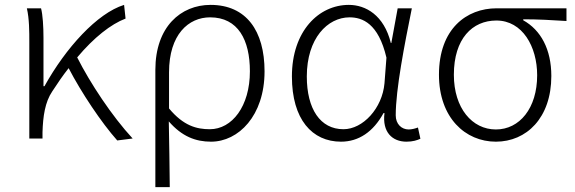

<svg xmlns="http://www.w3.org/2000/svg" viewBox="-20 -567 2352 786"><path d="M523 0C438 -92 349 -227 296 -332C365 -414 434 -468 494 -491L488 -547C378 -513 249 -371 162 -214H158V-412C158 -458 155 -507 148 -533H90C100 -490 100 -438 100 -395V0H154V-26C156 -90 164 -149 194 -193C216 -227 238 -259 261 -288C313 -188 395 -65 460 8Z M616 199H675C674 97 673 32 671 -70C725 -8 781 13 844 13C956 13 1063 -93 1063 -275C1063 -441 988 -547 842 -547C720 -547 616 -457 616 -281ZM839 -38C785 -38 731 -52 672 -123V-271C672 -426 752 -496 840 -496C955 -496 1003 -403 1003 -275C1003 -132 930 -38 839 -38Z M1376 13C1448 13 1508 -27 1550 -104H1554C1544 -26 1586 13 1644 13C1670 13 1688 7 1701 1L1691 -45C1680 -41 1666 -37 1653 -37C1624 -37 1600 -59 1600 -95C1600 -201 1636 -385 1666 -533H1608L1582 -391H1580C1552 -505 1477 -547 1408 -547C1285 -547 1175 -440 1175 -254C1175 -78 1258 13 1376 13ZM1386 -38C1291 -38 1236 -121 1236 -254C1236 -410 1321 -496 1411 -496C1463 -496 1529 -472 1562 -331L1554 -226C1545 -124 1466 -38 1386 -38Z M2010 13C2135 13 2237 -84 2237 -256C2237 -365 2194 -444 2122 -484V-488C2183 -488 2237 -485 2299 -481V-533H2013C1890 -533 1777 -449 1777 -261C1777 -85 1885 13 2010 13ZM2010 -37C1913 -37 1838 -124 1838 -261C1838 -409 1914 -483 2012 -483C2119 -483 2179 -376 2179 -259C2179 -124 2107 -37 2010 -37Z"/></svg>

Font: Noto Sans Japanese Light
Style: Regular
Weight: 300
Designer: Ryoko NISHIZUKA (kana & ideographs); Paul D. Hunt (Latin, Greek & Cyrillic); Wenlong ZHANG (bopomofo); Sandoll Communica
Foundry: Adobe Systems Incorporated
Version: Version 1.000;PS 1;hotconv 1.0.78;makeotf.lib2.5.61930